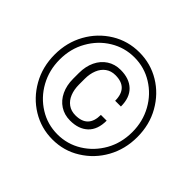

<svg xmlns="http://www.w3.org/2000/svg" viewBox="-170 -925 1139 1139"><g transform="rotate(45 400.0 -355.5)"><path d="M225.1 -672.9Q303.7 -720.7 398.9 -720.7Q493.7 -720.7 572.5 -673.1Q651.4 -625.5 698.7 -542Q745.6 -459.5 745.6 -356Q745.6 -254.4 699.5 -171.1Q653.3 -87.9 573.2 -38.6Q495.1 10.3 398.9 10.3Q304.7 10.3 225.6 -37.8Q146.5 -85.9 99.1 -169.9Q52.2 -252.9 52.2 -356Q52.2 -457.5 98.4 -540.5Q144.5 -623.5 225.1 -672.9ZM246.1 -75.2Q315.4 -32.2 398.9 -32.2Q481.4 -32.2 551 -75Q620.6 -117.7 662.6 -191.9Q703.6 -265.1 703.6 -356Q703.6 -445.3 662.8 -518.8Q622.1 -592.3 551.8 -635.7Q482.4 -678.7 398.9 -678.7Q316.4 -678.7 246.8 -636.2Q177.2 -593.8 135.7 -520Q94.2 -447.3 94.2 -356Q94.2 -266.6 135 -192.6Q175.8 -118.7 246.1 -75.2ZM547.9 -296.4Q547.9 -221.2 506.8 -182.1Q465.8 -143.1 394 -143.1Q345.7 -143.1 308.8 -167Q272 -190.9 251.7 -233.6Q231.4 -276.4 231.4 -332V-379.4Q231.4 -435.1 251.7 -477.8Q272 -520.5 308.8 -544.4Q345.7 -568.4 394 -568.4Q466.3 -568.4 507.3 -529.3Q548.3 -490.2 548.3 -415.5H500Q500 -524.4 394 -524.4Q357.9 -524.4 332.3 -505.6Q306.6 -486.8 293.5 -454.1Q280.3 -421.4 280.3 -379.9V-332Q280.3 -290 293.5 -257.3Q306.6 -224.6 332.3 -206.1Q357.9 -187.5 394 -187.5Q499.5 -187.5 499.5 -296.4Z"/></g></svg>

Font: Mardoto Light
Style: Regular
Weight: 400
Designer: Christian Robertson, Vahan Hovhannisyan
Foundry: Google
Version: Version 1.000